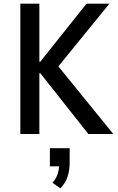

<svg xmlns="http://www.w3.org/2000/svg" viewBox="-20 -725 637 1039"><path d="M90 0V-705H193V-391H198L448 -705H572L269 -333L277 -389L593 0H458L198 -329H193V0ZM307 294 264 264Q283 243 291.5 217.5Q300 192 300 163L316 175H250V77H357V153Q357 195 346 230Q335 265 307 294Z"/></svg>

Font: Nunito Sans 7pt Condensed SemiBold
Style: Regular
Weight: 600
Width: 3
Designer: Vernon Adams
Foundry: Vernon Adams
Version: Version 3.101;gftools[0.9.27]